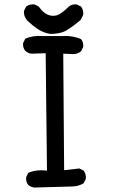

<svg xmlns="http://www.w3.org/2000/svg" viewBox="-20 -844 540 864"><path d="M134.8 0Q119.1 -2 107.4 -11.7Q95.7 -25.4 97.7 -46.9L107.4 -66.4Q144.5 -82 191.4 -76.2L185.5 -604.5L121.1 -602.5Q105.5 -604.5 93.8 -615.2Q82 -628.9 84 -650.4L93.8 -669.9Q128.9 -685.5 171.9 -681.6H254.9Q303.7 -685.5 344.7 -668Q356.4 -654.3 354.5 -632.8L344.7 -613.3Q329.1 -600.6 309.6 -600.6L264.6 -602.5L268.6 -78.1L336.9 -85.9L356.4 -76.2Q368.2 -60.5 366.2 -39.1L356.4 -19.5Q335 -5.9 306.6 -4.9Q278.3 -3.9 134.8 0ZM207 -691.4Q177.7 -695.3 152.3 -711.9Q127 -728.5 106.4 -748Q85.9 -767.6 87.9 -794.9L97.7 -814.5Q113.3 -826.2 134.8 -824.2L154.3 -814.5Q171.9 -789.1 191.9 -779.3Q211.9 -769.5 232.9 -774.4Q253.9 -779.3 290 -814.5Q303.7 -826.2 325.2 -824.2L344.7 -814.5Q356.4 -798.8 354.5 -777.3L342.8 -753.9Q286.1 -707 261.2 -699.2Q236.3 -691.4 207 -691.4Z"/></svg>

Font: JasonHandwriting1
Style: Regular
Weight: 400
Version: Version 1.48.20